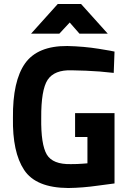

<svg xmlns="http://www.w3.org/2000/svg" viewBox="-20 -934 651 964"><path d="M357 -246H419V-114Q418 -114 393 -112Q368 -110 336 -110Q245 -108 215 -158Q185 -209 187 -342Q186 -482 219 -533Q253 -584 340 -581Q413 -580 480 -575Q546 -569 551 -568L555 -675Q550 -677 476 -689Q402 -701 318 -703Q169 -704 106 -616Q43 -527 45 -342Q42 -170 101 -81Q160 9 323 10Q396 9 472 -2Q549 -12 555 -13V-366H357ZM136 -765H278L330 -821L379 -765H521L387 -914H270Z"/></svg>

Font: RazerF5
Style: Bold
Weight: 700
Foundry: Razer Inc.
Version: Version 1.000;PS 001.001;hotconv 1.0.56